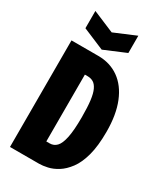

<svg xmlns="http://www.w3.org/2000/svg" viewBox="-212 -946 884 1030"><g transform="rotate(30 230.0 -430.5)"><path d="M100 0V-123H205Q230 -123 247.5 -141Q265 -159 274.5 -204.5Q284 -250 284 -330Q284 -393 279 -433Q274 -473 263 -496Q252 -519 236.5 -528Q221 -537 201 -537H100V-660H196Q269 -660 323.5 -621.5Q378 -583 408 -509Q438 -435 438 -329Q438 -241 422 -182Q406 -123 379 -87Q352 -51 321.5 -32Q291 -13 261.5 -6.5Q232 0 210 0ZM30 0V-660H184V0ZM62 -861 195 -805 328 -861V-754L195 -698L62 -754Z"/></g></svg>

Font: Bricolage Grotesque 72pt Condensed ExtraBold
Style: Regular
Weight: 800
Width: 3
Designer: Mathieu Triay
Foundry: Atelier Triay
Version: Version 1.001;gftools[0.9.33.dev8+g029e19f]